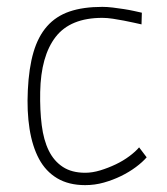

<svg xmlns="http://www.w3.org/2000/svg" viewBox="-20 -529 487 559"><path d="M278 -509Q292 -509 308.5 -507Q325 -505 341 -502.5Q357 -500 370.5 -497Q384 -494 393 -492L392 -458Q383 -460 369.5 -463Q356 -466 340.5 -469Q325 -472 308.5 -474.5Q292 -477 278 -477Q185 -477 142 -421.5Q99 -366 97 -261Q96 -208 101.5 -164.5Q107 -121 122 -90.5Q137 -60 163 -43Q189 -26 228 -26Q249 -26 272 -33Q295 -40 317 -50.5Q339 -61 357 -74.5Q375 -88 385 -100L407 -71Q395 -57 375.5 -42.5Q356 -28 332.5 -16.5Q309 -5 282.5 2.5Q256 10 228 10Q180 10 146.5 -10Q113 -30 93.5 -66.5Q74 -103 66 -154Q58 -205 61 -266Q64 -331 77.5 -377Q91 -423 117 -452.5Q143 -482 182.5 -495.5Q222 -509 278 -509Z"/></svg>

Font: Panefresco 1wt
Style: Regular
Weight: 250
Version: Version 1.000